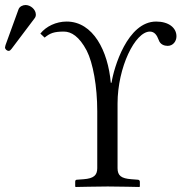

<svg xmlns="http://www.w3.org/2000/svg" viewBox="-49 -744 724 766"><path d="M339 -73C339 -45 325 -32 285 -29L258 -27C253 -27 251 -24 251 -19V0L253 2C253 2 346 0 381 0C420 0 507 2 507 2L509 0V-19C509 -24 505 -27 501 -27L475 -29C435 -32 420 -43 420 -73V-331C420 -475 490 -618 549 -618C567 -618 577 -604 584 -585C590 -566 607 -561 620 -561C641 -561 655 -579 655 -599C655 -634 623 -658 574 -658C459 -658 405 -473 396 -414H393C382 -540 323 -658 217 -658C175 -658 135 -639 112 -610L129 -594C151 -612 167 -618 206 -618C235 -618 267 -599 297 -542C322 -493 339 -400 339 -300ZM53 -724C42 -724 29 -718 25 -707L-27 -564C-28 -561 -29 -556 -29 -555C-29 -548 -22 -541 -14 -541C-10 -541 -6 -545 -3 -549L89 -671C93 -676 94 -681 94 -686C94 -706 73 -724 53 -724Z"/></svg>

Font: Linux Libertine O C
Style: Regular
Weight: 400
Designer: Philipp H. Poll
Foundry: Philipp H. Poll
Version: Version 4.0.3